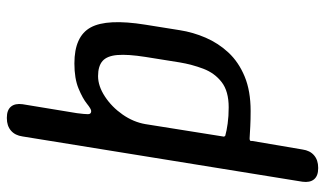

<svg xmlns="http://www.w3.org/2000/svg" viewBox="-214 -530 948 560"><g transform="rotate(-90 260.0 -250.0)"><path d="M49 204Q27 204 17 192Q7 180 10 158L142 -658Q145 -680 159 -692Q173 -704 195 -704H197Q219 -704 229 -692Q239 -680 236 -658L210 -500Q207 -477 207 -467.5Q207 -458 216 -458Q222 -458 237.5 -470.5Q253 -483 282 -495Q311 -507 355 -507Q434 -507 460 -459.5Q486 -412 468 -300L452 -200Q446 -161 430 -124Q414 -87 386.5 -57.5Q359 -28 317 -10.5Q275 7 216 7Q191 7 172 6Q153 5 136 4Q127 4 129 11L104 158Q101 180 87 192Q73 204 51 204ZM227 -57Q274 -57 300.5 -77.5Q327 -98 339.5 -131Q352 -164 358 -200L374 -300Q382 -351 379.5 -381.5Q377 -412 362 -425Q347 -438 318 -438Q289 -438 258.5 -418Q228 -398 206 -366.5Q184 -335 178 -300L142 -74Q141 -71 142 -69.5Q143 -68 144 -67Q158 -63 179.5 -60Q201 -57 227 -57Z"/></g></svg>

Font: Winky Sans Light
Style: Italic
Weight: 300
Italic angle: -8.97852°
Designer: Simon Atzbach
Foundry: typofactur
Version: Version 1.205